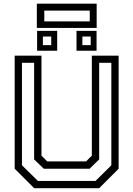

<svg xmlns="http://www.w3.org/2000/svg" viewBox="-20 -994 704 1014"><path d="M160.5 0 57.5 -103V-700H199V-172L229.5 -141.5H434.5L465 -172V-700H606.5V-103L503.5 0ZM180 -38.5H484.5L568 -121.2V-662.2H503.8V-152.2L453 -102.8H211.5L160.2 -152.2V-662.2H96V-121.2ZM384 -726V-831H490V-726ZM176 -726V-831H282V-726ZM206.5 -755.5H250.5V-801H206.5ZM415 -755.5H459V-801H415ZM174.5 -846.5V-974.5H490.5V-846.5ZM214 -881H454V-938H214Z"/></svg>

Font: Tourney Thin
Style: Regular
Weight: 100
Designer: Tyler Finck
Foundry: Etcetera Type Co
Version: Version 1.015